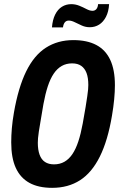

<svg xmlns="http://www.w3.org/2000/svg" viewBox="-20 -892 579 924"><path d="M231 12Q165 12 121.5 -12Q78 -36 56 -84Q34 -132 34 -207Q34 -239 37 -274.5Q40 -310 47 -350Q68 -471 106 -548.5Q144 -626 201 -662.5Q258 -699 333 -699Q399 -699 443.5 -675.5Q488 -652 510.5 -604Q533 -556 533 -482Q533 -451 529.5 -414Q526 -377 519 -336Q499 -216 460.5 -138.5Q422 -61 365 -24.5Q308 12 231 12ZM240 -101Q268 -101 290 -113.5Q312 -126 328.5 -150.5Q345 -175 357 -211.5Q369 -248 378 -297Q387 -345 392 -377Q397 -409 400 -429Q403 -449 404 -461.5Q405 -474 405 -483Q405 -518 396.5 -540.5Q388 -563 371 -575Q354 -587 327 -587Q299 -587 277 -574.5Q255 -562 238.5 -537.5Q222 -513 210 -476.5Q198 -440 189 -391Q181 -343 175.5 -311Q170 -279 167 -259.5Q164 -240 163 -227.5Q162 -215 162 -205Q162 -171 170.5 -147.5Q179 -124 196.5 -112.5Q214 -101 240 -101ZM230 -760Q233 -797 245.5 -822Q258 -847 278 -859.5Q298 -872 323 -872Q343 -872 361.5 -864.5Q380 -857 396 -848.5Q412 -840 425 -840Q437 -840 444 -848.5Q451 -857 452 -872H505Q503 -836 490 -811Q477 -786 457 -773.5Q437 -761 412 -761Q392 -761 374 -769Q356 -777 340 -785Q324 -793 311 -793Q299 -793 292 -784.5Q285 -776 283 -760Z"/></svg>

Font: Archivo ExtraCondensed
Style: Bold Italic
Weight: 700
Width: 2
Italic angle: -10°
Designer: Hector Gatti
Foundry: Omnibus-Type
Version: Version 2.001